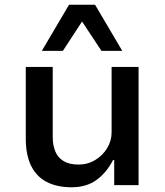

<svg xmlns="http://www.w3.org/2000/svg" viewBox="-20 -783 696 812"><path d="M283 9Q221 9 177.5 -13.5Q134 -36 111.5 -82Q89 -128 89 -197V-500H203V-203Q203 -170 213.5 -143.5Q224 -117 248.5 -102Q273 -87 312 -87Q351 -87 383 -106.5Q415 -126 433.5 -157Q452 -188 452 -223V-500H566V0H463V-106H458Q430 -52 387.5 -21.5Q345 9 283 9ZM157 -568 272 -763H382L497 -568H409L327 -692L246 -568Z"/></svg>

Font: Nunito Sans 6pt SemiBold
Style: Regular
Weight: 600
Version: Version 3.101;gftools[0.9.27]